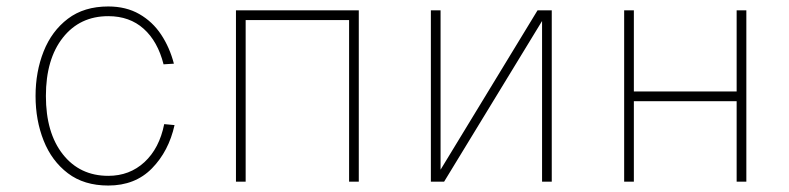

<svg xmlns="http://www.w3.org/2000/svg" viewBox="-20 -562 2440 594"><path d="M315 12Q240 12 190 -26Q140 -64 115 -127Q90 -190 90 -265Q90 -340 115 -403Q140 -466 190 -504Q240 -542 315 -542Q370 -542 411 -518.5Q452 -495 478.5 -455Q505 -415 518 -365L486 -363Q468 -434 424.5 -473Q381 -512 315 -512Q227 -512 174.5 -445.5Q122 -379 122 -265Q122 -151 174.5 -84.5Q227 -18 315 -18Q381 -18 427 -60.5Q473 -103 488 -178L520 -175Q502 -94 450 -41Q398 12 315 12Z M710 0V-530H1090V0H1060V-500H740V0Z M1313 0V-530H1343V-37L1643 -530H1687V0H1657V-497L1354 0Z M1911 0V-530H1941V-279H2259V-530H2289V0H2259V-249H1941V0Z"/></svg>

Font: Geist Mono Thin
Style: Regular
Weight: 100
Monospace: yes
Designer: Basement.studio, Andrés Briganti, Mateo Zaragoza
Foundry: Basement.studio, Vercel, Andrés Briganti, Guido Ferreyra, Mateo Zaragoza
Version: Version 1.500; ttfautohint (v1.8.4.7-5d5b)